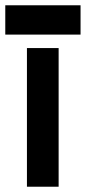

<svg xmlns="http://www.w3.org/2000/svg" viewBox="-81 -707 325 727"><path d="M-61 -576V-687H224V-576ZM21 0V-525H141V0Z"/></svg>

Font: BroshK
Style: Medium
Weight: 500
Designer: gluk
Foundry: gluk
Version: Version 0.60